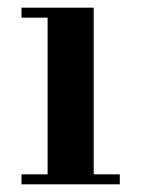

<svg xmlns="http://www.w3.org/2000/svg" viewBox="-20 -480 366 500"><path d="M224 -460V-26H292V0H36V-26H104V-434H36V-460Z"/></svg>

Font: Bodoni Moda SC 9pt SemiBold
Style: Regular
Weight: 600
Designer: Owen Earl
Foundry: indestructible type
Version: Version 2.005